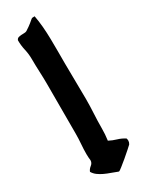

<svg xmlns="http://www.w3.org/2000/svg" viewBox="-196 -758 609 798"><g transform="rotate(-30 108.0 -359.0)"><path d="M135 -726Q140 -700 142.5 -670.5Q145 -641 145.5 -610.5Q146 -580 146 -550.5Q146 -521 146 -494Q146 -450 147 -408Q148 -366 148 -322Q148 -287 146 -252.5Q144 -218 144 -183Q144 -169 143 -154.5Q142 -140 140 -126Q157 -117 176 -111.5Q195 -106 212 -95Q213 -92 213.5 -89.5Q214 -87 214 -84Q214 -76 209 -68Q206 -65 192 -52.5Q178 -40 162 -26.5Q146 -13 132.5 -2.5Q119 8 117 8Q114 8 110 6Q98 1 83.5 -4Q69 -9 55 -15.5Q41 -22 29.5 -30.5Q18 -39 11 -51Q15 -62 26 -70.5Q37 -79 37 -92Q36 -100 35.5 -107Q35 -114 35 -122Q35 -146 37 -170Q39 -194 39 -219V-458Q39 -484 37.5 -516.5Q36 -549 36 -577Q36 -602 30.5 -625.5Q25 -649 25 -674Q28 -682 34.5 -684Q41 -686 48 -686.5Q55 -687 62.5 -687Q70 -687 75 -690Q95 -703 104 -710.5Q113 -718 117 -721.5Q121 -725 123.5 -725.5Q126 -726 135 -726Z"/></g></svg>

Font: Hand Textur
Style: Regular
Weight: 400
Designer: F. H. Ehmcke um 1935
Foundry: Peter Wiegel
Version: Version 1.000